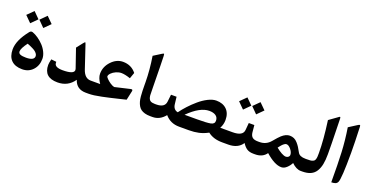

<svg xmlns="http://www.w3.org/2000/svg" viewBox="-32 -1391 4048 2110"><g transform="rotate(20 1992.0 -335.5)"><path d="M281.2 -651.4 353 -580.1 281.2 -508.3 210 -580.1ZM127.9 -651.4 199.2 -580.1 127.9 -508.3 56.2 -580.1ZM216.3 -2.9Q133.3 -2.9 89.1 -46.9Q44.9 -90.8 44.9 -173.8Q44.9 -279.8 151.4 -413.1Q166.5 -432.6 188 -425.3Q220.7 -414.1 255.6 -389.9Q290.5 -365.7 320.3 -334.2Q350.1 -302.7 369.1 -263.2Q388.2 -223.6 388.2 -186Q388.2 -106.4 340.1 -54.7Q292 -2.9 216.3 -2.9ZM179.2 -288.1Q124 -214.4 124 -178.2Q124 -155.3 147 -146.2Q169.9 -137.2 213.4 -137.2Q308.6 -137.2 308.6 -189Q308.6 -203.1 299.1 -216.6Q289.6 -230 277.6 -239.5Q265.6 -249 244.9 -259.5Q224.1 -270 211.9 -275.1Q199.7 -280.3 179.2 -288.1Z M821.8 -99.6Q753.4 0 630.9 0Q470.7 0 470.7 -146.5Q470.7 -167.5 481.9 -214.8L542.5 -208.5L543 -194.8Q545.4 -145 639.2 -145Q771 -145 771 -194.8Q771 -201.7 768.1 -210.4L692.9 -429.2L748.5 -500Q764.6 -519.5 768.3 -519.3Q772 -519 778.8 -498Q779.3 -497.1 779.5 -496.3Q779.8 -495.6 780 -494.6Q780.3 -493.7 780.5 -492.7Q780.8 -491.7 781.2 -490.7L866.7 -235.4Q897.5 -143.6 968.3 -143.6H978.5Q990.7 -143.6 990.7 -96.2V-60.5Q990.7 0 978.5 0H963.4Q854 0 821.8 -99.6Z M1039.1 -251Q1039.1 -332.5 1098.4 -395.8Q1157.7 -459 1232.9 -459.5Q1331.5 -459.5 1389.2 -385.7L1364.3 -315.4Q1299.8 -337.4 1258.3 -337.4Q1228 -337.4 1196.3 -323.2Q1164.6 -309.1 1144.5 -288.3Q1124.5 -267.6 1124.5 -249.5Q1124.5 -243.7 1141.6 -225.3Q1158.7 -207 1186.3 -188.2Q1213.9 -169.4 1236.8 -166L1410.6 -206.5Q1425.3 -210.4 1431.4 -206.3Q1437.5 -202.1 1435.1 -189.9L1411.6 -81.5Q1385.3 -75.2 1324 -60.3Q1262.7 -45.4 1227.3 -37.4Q1191.9 -29.3 1144 -19.3Q1096.2 -9.3 1060.1 -4.6Q1023.9 0 997.1 0H973.6Q946.8 0 946.8 -70.3V-86.4Q946.8 -143.6 973.6 -143.6H1079.6Q1039.1 -202.6 1039.1 -251Z M1636.7 -311.5Q1637.7 -226.1 1638.7 -215.8Q1643.1 -169.9 1665.5 -155.3Q1683.6 -143.6 1719.2 -143.6H1732.4Q1744.6 -143.6 1744.6 -96.2V-60.5Q1744.6 0 1732.4 0H1716.8Q1680.2 0 1652.6 -7.8Q1625 -15.6 1606.4 -29.1Q1587.9 -42.5 1575.4 -64.5Q1563 -86.4 1556.2 -110.6Q1549.3 -134.8 1546.1 -168.2Q1543 -201.7 1542.2 -234.1Q1541.5 -266.6 1541 -308.6Q1541 -314 1541 -316.7Q1541 -319.3 1541 -323.7Q1541 -328.1 1541 -332Q1539.6 -478 1514.6 -632.3L1601.6 -687Q1621.6 -699.2 1625.2 -696.8Q1628.9 -694.3 1629.9 -669.9Q1632.8 -606.4 1636.7 -311.5Z M2065.9 -143.6H2212.4Q2324.7 -143.6 2369.1 -152.3Q2413.6 -161.1 2413.6 -198.2Q2413.6 -237.8 2385.3 -257.6Q2356.9 -277.3 2308.6 -277.3Q2199.7 -277.3 2065.9 -143.6ZM2342.3 -409.7Q2418.9 -409.7 2464.1 -366Q2509.3 -322.3 2509.3 -242.7Q2509.3 -191.4 2483.9 -143.6H2578.6Q2590.8 -143.6 2590.8 -96.2V-60.5Q2590.8 0 2578.6 0H2558.6Q2453.6 0 2389.2 -52.2Q2334.5 -22.9 2282.7 -11.5Q2231 0 2168 0H2053.7Q1952.1 0 1888.2 -74.7Q1827.6 0 1743.7 0H1727.5Q1700.7 0 1700.7 -70.3V-86.4Q1700.7 -143.6 1727.5 -143.6H1734.4Q1834 -143.6 1841.8 -215.8L1851.1 -299.8H1916L1925.8 -217.3Q1929.2 -185.1 1945.3 -166.5Q1961.4 -147.9 1986.8 -144Q2017.1 -186 2057.6 -230Q2098.1 -273.9 2146.5 -315.4Q2194.8 -356.9 2247.1 -383.3Q2299.3 -409.7 2342.3 -409.7Z M2803.7 -559.6 2875.5 -488.3 2803.7 -416.5 2732.4 -488.3ZM2650.4 -559.6 2721.7 -488.3 2650.4 -416.5 2578.6 -488.3ZM2573.7 -143.6H2627Q2747.6 -143.6 2753.4 -215.8L2760.7 -299.8H2825.7L2833.5 -217.3Q2837.4 -179.2 2858.2 -161.4Q2878.9 -143.6 2924.3 -143.6H2934.1Q2946.3 -143.6 2946.3 -96.2V-60.5Q2946.3 0 2934.1 0H2923.8Q2877 0 2847.7 -18.3Q2818.4 -36.6 2792.5 -77.6Q2742.2 0 2629.4 0H2573.7Q2546.9 0 2546.9 -70.3V-86.4Q2546.9 -143.6 2573.7 -143.6Z M3150.9 -154.3Q3184.1 -126.5 3216.1 -108.9Q3248 -91.3 3269 -91.3Q3285.2 -91.3 3297.6 -101.3Q3310.1 -111.3 3310.1 -125Q3310.1 -157.2 3283 -190.2Q3255.9 -223.1 3230 -223.1Q3224.1 -223.1 3217.5 -220.5Q3210.9 -217.8 3203.9 -212.2Q3196.8 -206.5 3191.2 -201.9Q3185.5 -197.3 3178.5 -188.7Q3171.4 -180.2 3168 -176Q3164.6 -171.9 3158 -163.3Q3151.4 -154.8 3150.9 -154.3ZM2929.2 -143.6H2941.9Q3019 -143.6 3068.4 -201.7Q3118.2 -261.2 3140.6 -281.2Q3188 -323.7 3232.4 -323.7Q3260.3 -323.7 3283 -313.5Q3305.7 -303.2 3325.4 -280.8Q3345.2 -258.3 3357.9 -238Q3370.6 -217.8 3390.1 -182.1Q3411.1 -143.6 3479.5 -143.6H3488.3Q3500.5 -143.6 3500.5 -86.4V-60.5Q3500.5 0 3488.3 0H3476.6Q3423.8 0 3368.7 -53.7Q3353.5 -21.5 3323.7 6.6Q3293.9 34.7 3260.7 34.7Q3182.6 34.7 3073.7 -62Q3030.8 0 2942.9 0H2929.2Q2902.3 0 2902.3 -70.3V-86.4Q2902.3 -143.6 2929.2 -143.6Z M3483.4 -143.6H3494.1Q3519 -143.6 3534.4 -144.8Q3549.8 -146 3562.3 -150.9Q3574.7 -155.8 3581.1 -162.1Q3587.4 -168.5 3591.6 -182.1Q3595.7 -195.8 3596.7 -211.4Q3597.7 -227.1 3597.7 -252.9Q3597.7 -408.2 3566.9 -627.9L3654.3 -690.4Q3656.2 -691.9 3661.6 -695.8Q3667 -699.7 3668.5 -700.7Q3669.9 -701.7 3673.6 -704.1Q3677.2 -706.5 3677.7 -706.1Q3678.2 -705.6 3680.7 -706.1Q3683.1 -706.5 3683.3 -704.6Q3683.6 -702.6 3685.1 -700.7Q3686.5 -698.7 3686.5 -694.6Q3686.5 -690.4 3687 -685.8Q3687.5 -681.2 3687.5 -674.3Q3688.5 -628.9 3690.4 -548.1Q3692.4 -467.3 3693.6 -400.9Q3694.8 -334.5 3694.8 -274.4Q3694.8 -206.1 3685.1 -157.2Q3675.3 -108.4 3652.8 -72Q3630.4 -35.6 3591.3 -17.8Q3552.2 0 3496.1 0H3483.4Q3456.5 0 3456.5 -70.3V-86.4Q3456.5 -143.6 3483.4 -143.6Z M3798.8 -627.9 3890.6 -686.5Q3909.2 -698.7 3915.5 -697.3Q3921.9 -695.8 3922.4 -677.7Q3929.7 -494.6 3929.7 -377.4Q3929.7 -73.2 3908.2 -29.3Q3899.4 -11.7 3882.1 -4.9Q3864.7 2 3835 2.4Q3835 -210.9 3828.4 -347.4Q3821.8 -483.9 3798.8 -627.9Z"/></g></svg>

Font: Sahel SemiBold FD
Style: SemiBold-FD
Weight: 600
Foundry: Saber Rastikerdar (saber.rastikerdar@gmail.com)
Version: Version 3.3.0